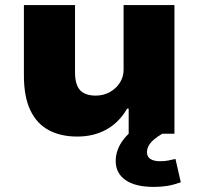

<svg xmlns="http://www.w3.org/2000/svg" viewBox="-20 -526 781 755"><path d="M284 11Q219 11 172 -14Q125 -39 99.5 -92Q74 -145 74 -229V-506H275V-241Q275 -209 284 -188.5Q293 -168 311.5 -159Q330 -150 356 -150Q387 -150 412 -164Q437 -178 451.5 -201Q466 -224 466 -251V-506H666V0H486V-99H480Q449 -45 399 -17Q349 11 284 11ZM585 209Q512 209 473.5 182Q435 155 435 107Q435 61 467.5 20Q500 -21 559 -49L618 0Q599 11 585.5 22.5Q572 34 565 46.5Q558 59 558 72Q558 91 572 99.5Q586 108 609 108Q626 108 640 105.5Q654 103 670 99L691 191Q662 201 638 205Q614 209 585 209Z"/></svg>

Font: Nunito Sans 7pt SemiExpanded Black
Style: Regular
Weight: 900
Width: 6
Designer: Vernon Adams
Foundry: Vernon Adams
Version: Version 3.101;gftools[0.9.27]